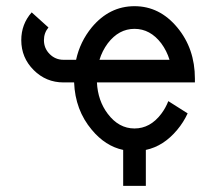

<svg xmlns="http://www.w3.org/2000/svg" viewBox="-20 -479 699 621"><path d="M528.3 -285.6Q519.5 -314.5 501.5 -338.9Q465.8 -385.7 415 -385.7Q364.3 -385.7 328.6 -338.9Q310.5 -314.5 301.8 -285.6ZM451.7 122.1H378.4V5.9Q320.8 -6.3 276.9 -59.1Q223.1 -123 219.7 -212.4H185.5Q128.9 -212.4 88.9 -252.4Q48.8 -292.5 48.8 -349.1Q48.8 -400.9 82.5 -439L136.7 -390.1Q122.1 -372.6 122.1 -349.1Q122.1 -322.8 140.6 -304.2Q159.2 -285.6 185.5 -285.6H226.1Q238.8 -344.2 276.9 -390.6Q334 -459 415 -459Q496.1 -459 553.2 -390.4Q610.4 -321.8 610.4 -224.6V-212.4H293.5Q296.4 -153.3 328.6 -110.8Q364.3 -63.5 415 -63.5Q465.8 -63.5 501.5 -110.8Q515.6 -129.4 524.4 -151.9L586.9 -112.3Q573.7 -83.5 553.2 -59.1Q509.3 -6.3 451.7 5.9Z"/></svg>

Font: Catrinity
Style: Regular
Weight: 400
Designer: Alexander Lange
Foundry: High-Logic / Made with FontCreator
Version: Version 2.090;May 20, 2024;FontCreator 15.0.0.2974 64-bit